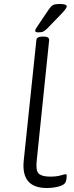

<svg xmlns="http://www.w3.org/2000/svg" viewBox="-20 -935 370 961"><path d="M214 6Q84 6 99 -133L162 -734Q163 -752 194 -752H198Q227 -752 226 -734L164 -133Q158 -82 173.5 -66.5Q189 -51 231 -51Q263 -51 283.5 -57Q304 -63 308 -63Q314 -63 314 -56Q314 -52 313 -42.5Q312 -33 309 -25Q303 -9 274 -1.5Q245 6 214 6ZM171 -773Q156 -773 156 -782Q156 -788 173 -812L225 -889Q235 -904 245 -909.5Q255 -915 280 -915Q314 -915 314 -903Q314 -892 279 -857L218 -794Q206 -782 197.5 -777.5Q189 -773 171 -773Z"/></svg>

Font: Asap Expanded Expanded Light
Style: Italic
Weight: 300
Width: 7
Italic angle: -6°
Designer: Pablo Cosgaya
Foundry: Omnibus-Type
Version: Version 3.001; ttfautohint (v1.8.4.7-5d5b)